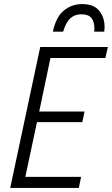

<svg xmlns="http://www.w3.org/2000/svg" viewBox="-20 -920 548 940"><path d="M30 0 177 -690H508L496 -636H227L172 -374H394L383 -322H161L104 -54H377L366 0ZM492 -788Q492 -782 491.5 -776Q491 -770 490 -765H441Q442 -771 442 -775Q442 -779 442 -783Q442 -814 427.5 -832Q413 -850 378 -850Q346 -850 324.5 -830.5Q303 -811 289 -765H239Q254 -837 292.5 -868.5Q331 -900 383 -900Q439 -900 465.5 -867.5Q492 -835 492 -788Z"/></svg>

Font: Radio Canada Condensed Light
Style: Italic
Weight: 300
Width: 3
Italic angle: -12°
Designer: Charles Daoud, Etienne Aubert Bonn, Alexandre Saumier Demers, Jacques Le Bailly
Foundry: Radio-Canada
Version: Version 2.104; ttfautohint (v1.8.4.7-5d5b);gftools[0.9.28.de